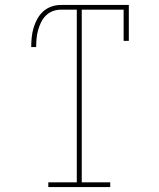

<svg xmlns="http://www.w3.org/2000/svg" viewBox="-20 -755 640 775"><path d="M175 0V-19H290V-716H226Q209 -716 193 -710Q177 -704 165 -692Q153 -680 145.5 -664.5Q138 -649 133.5 -632.5Q129 -616 127.5 -599Q126 -582 126 -565H106Q106 -585 108 -604.5Q110 -624 115.5 -642.5Q121 -661 130.5 -678.5Q140 -696 154.5 -709Q169 -722 187.5 -728.5Q206 -735 226 -735H500V-590H479V-716H310V-19H425V0Z"/></svg>

Font: Iosevka HT Thin Extended
Style: Regular
Weight: 100
Width: 7
Monospace: yes
Designer: Belleve Invis
Foundry: Belleve Invis
Version: Version 32.3.0; ttfautohint (v1.8.4)